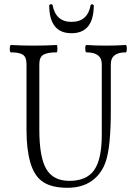

<svg xmlns="http://www.w3.org/2000/svg" viewBox="-20 -880 629 913"><path d="M214 -856Q216 -857 218 -858.5Q220 -860 221 -860Q230 -860 230 -856Q245 -776 320 -776Q397 -776 411 -856Q415 -860 418 -860Q420 -860 422 -858Q424 -856 426 -856Q426 -722 320 -722Q214 -722 214 -856ZM301 13Q227 13 185 -14.5Q143 -42 124 -108Q106 -170 106 -264V-575Q106 -609 88.5 -620Q71 -631 32 -631Q26 -631 26.5 -648.5Q27 -666 32 -666Q86 -663 140 -663Q195 -663 249 -666Q253 -666 253 -648.5Q253 -631 249 -631Q205 -631 186 -619.5Q167 -608 167 -575V-264Q167 -133 200 -76.5Q233 -20 310 -20Q392 -20 428 -71.5Q464 -123 464 -239V-575Q464 -631 391 -631Q386 -631 385.5 -648.5Q385 -666 391 -666Q438 -663 484 -663Q532 -663 578 -666Q583 -666 583 -648.5Q583 -631 578 -631Q507 -631 507 -575V-356Q507 -183 483 -112Q463 -53 416.5 -20Q370 13 301 13Z"/></svg>

Font: Junicode Cond Light
Style: Regular
Weight: 300
Width: 3
Designer: Peter S. Baker
Version: Version 2.201